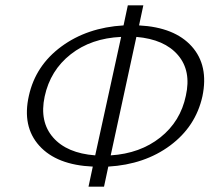

<svg xmlns="http://www.w3.org/2000/svg" viewBox="-20 -688 812 718"><path d="M500 -593Q633 -586 697 -514.5Q761 -443 737 -328Q712 -215 616.5 -144Q521 -73 385 -65L369 10H311L327 -65Q192 -71 127 -143Q62 -215 88 -330Q113 -443 209.5 -514Q306 -585 442 -593L458 -668H516ZM147 -327Q127 -233 178.5 -174Q230 -115 336 -107L433 -550Q321 -545 244.5 -485Q168 -425 147 -327ZM675 -330Q696 -423 645.5 -482Q595 -541 490 -550L394 -107Q504 -114 579.5 -174Q655 -234 675 -330Z"/></svg>

Font: EauTest Semilight
Style: Italic
Weight: 300
Italic angle: -12°
Designer: Christian Thalmann (Catharsis Fonts)
Version: Version 0.001;PS 000.001;hotconv 1.0.88;makeotf.lib2.5.64775